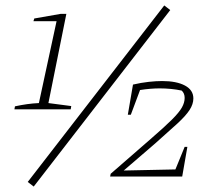

<svg xmlns="http://www.w3.org/2000/svg" viewBox="-20 -649 796 706"><path d="M33 -247 35 -258Q58 -263 79.5 -266Q101 -269 123 -270L188 -571H103L106 -581L203 -598H224L158 -270L242 -259L240 -247ZM104 37 82 20 584 -629 606 -612ZM385 0 387 -10 534 -138Q586 -183 612.5 -209.5Q639 -236 649 -254Q659 -272 659 -289Q659 -306 648 -316Q629 -320 608.5 -322Q588 -324 567 -324Q551 -324 532.5 -322.5Q514 -321 495 -318L461 -227H450L469 -338Q499 -345 526.5 -348Q554 -351 576 -351Q629 -351 660 -334.5Q691 -318 691 -287Q691 -266 677 -244.5Q663 -223 632 -194.5Q601 -166 550 -121L435 -22L625 -26L659 -109H669L650 0Z"/></svg>

Font: Piazzolla Thin
Style: Italic
Weight: 100
Italic angle: -11.3°
Designer: Juan Pablo del Peral
Foundry: Huerta Tipografica
Version: Version 1.330